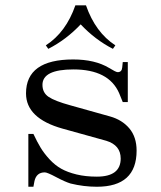

<svg xmlns="http://www.w3.org/2000/svg" viewBox="-20 -692 606 724"><path d="M304.2 -671.9Q339.8 -569.8 415 -521L405.8 -507.8Q338.9 -542 284.2 -600.1Q230 -542.5 162.1 -507.8L152.8 -521Q229 -570.3 264.2 -671.9ZM78.1 -339.8Q78.1 -467.8 255.9 -467.8Q337.9 -467.8 391.1 -436Q417 -419.9 423.8 -419.9Q439.5 -419.9 440.9 -438L442.9 -458H461.9V-307.1H442.9L429.2 -340.8Q390.1 -430.2 256.8 -430.2Q140.1 -430.2 140.1 -372.1Q140.1 -342.3 163.3 -326.7Q186.5 -311 245.1 -294.9L395 -252.9Q440.4 -240.2 467.8 -207.8Q495.1 -175.3 495.1 -124Q495.1 12.2 345.2 12.2Q295.9 12.2 246.1 0Q224.1 -6.8 191.2 -24.4Q158.2 -42 148.9 -42Q117.2 -42 109.9 -8.8L106 12.2H86.9V-187H106Q120.1 -156.7 133.3 -135Q146.5 -113.3 166.7 -91.3Q187 -69.3 210.7 -55.9Q234.4 -42.5 268.6 -34.2Q302.7 -25.9 345.2 -25.9Q435.1 -25.9 435.1 -94.2Q435.1 -144.5 380.9 -161.1L215.8 -207Q78.1 -245.6 78.1 -339.8Z"/></svg>

Font: New Heterodox Mono
Style: Book
Weight: 400
Designer: Hao Chi Kiang <hello@hckiang.com>, Alexey Kryukov <alexios@thessalonica.org.ru>
Version: Version 0.0.3